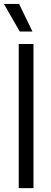

<svg xmlns="http://www.w3.org/2000/svg" viewBox="-24 -966 264 986"><path d="M72.2 0V-740H147.9V0ZM77.5 -804.1 -4 -945.8H74.2L142.6 -804.1Z"/></svg>

Font: Encode Sans SC Condensed Thin
Style: Regular
Weight: 100
Width: 3
Designer: Multiple Designers
Foundry: Impallari Type
Version: Version 3.002